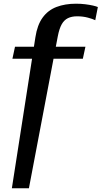

<svg xmlns="http://www.w3.org/2000/svg" viewBox="-20 -790 548 1036"><path d="M61 -538H441L427 -473H47ZM396 -702Q367 -702 346.5 -692Q326 -682 313 -659Q300 -636 292 -595L136 226H44L171 -589Q181 -655 210 -695Q239 -735 285 -752.5Q331 -770 390 -770Q417 -770 440.5 -767Q464 -764 481.5 -760Q499 -756 508 -752L494 -681Q480 -688 453.5 -695Q427 -702 396 -702Z"/></svg>

Font: Roboto Serif 20pt Medium
Style: Italic
Weight: 500
Italic angle: -10°
Version: Version 1.008